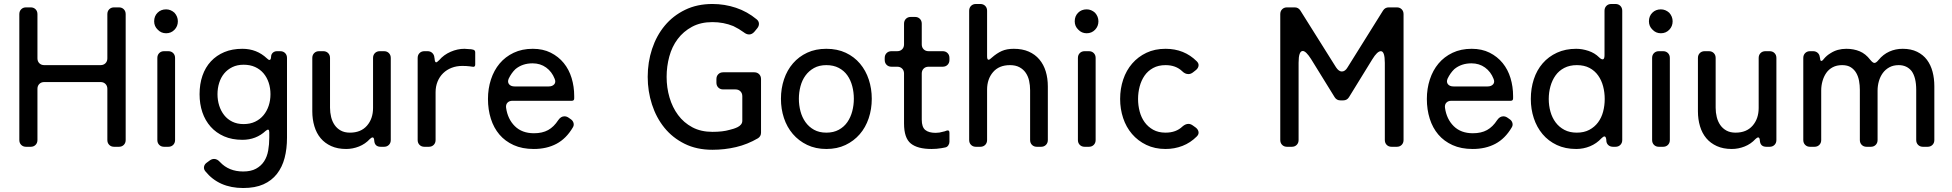

<svg xmlns="http://www.w3.org/2000/svg" viewBox="-20 -737 9799 964"><path d="M77 -34V-666Q77 -681 86.5 -690.5Q96 -700 111 -700H134Q149 -700 158.5 -690.5Q168 -681 168 -666V-444Q168 -429 177.5 -419.5Q187 -410 202 -410H485Q500 -410 509.5 -419.5Q519 -429 519 -444V-666Q519 -681 528.5 -690.5Q538 -700 553 -700H577Q592 -700 601.5 -690.5Q611 -681 611 -666V-34Q611 -19 601.5 -9.5Q592 0 577 0H553Q538 0 528.5 -9.5Q519 -19 519 -34V-291Q519 -306 509.5 -315.5Q500 -325 485 -325H202Q187 -325 177.5 -315.5Q168 -306 168 -291V-34Q168 -19 158.5 -9.5Q149 0 134 0H111Q96 0 86.5 -9.5Q77 -19 77 -34Z M814 -570Q789 -570 772 -588Q754 -605 754 -630Q754 -656 771 -673Q788 -690 814 -690Q837 -690 856 -673Q873 -654 873 -630Q873 -605 856 -587.5Q839 -570 814 -570ZM770 -34V-446Q770 -461 779.5 -470.5Q789 -480 804 -480H825Q840 -480 849.5 -470.5Q859 -461 859 -446V-34Q859 -19 849.5 -9.5Q840 0 825 0H804Q789 0 779.5 -9.5Q770 -19 770 -34Z M1201 207Q1079 207 1011 123Q1002 112 1004.5 99.5Q1007 87 1019 79L1034 68Q1044 61 1055 61Q1071 61 1085 77Q1129 124 1201 124Q1240 124 1265.5 110Q1291 96 1306 73Q1321 50 1326.5 19Q1332 -12 1332 -46V-73Q1332 -95 1314 -80Q1266 -35 1197 -35Q1145 -35 1105 -52.5Q1065 -70 1037.5 -101Q1010 -132 996 -173.5Q982 -215 982 -264Q982 -315 996.5 -357Q1011 -399 1039 -429Q1067 -459 1106.5 -475.5Q1146 -492 1197 -492Q1269 -492 1320 -444Q1328 -436 1333 -436Q1340 -436 1341 -451Q1341 -464 1349.5 -472Q1358 -480 1371 -480H1387Q1402 -480 1411.5 -470.5Q1421 -461 1421 -446V-46Q1421 10 1409 56Q1397 102 1370.5 136Q1344 170 1302.5 188.5Q1261 207 1201 207ZM1203 -114Q1236 -114 1261 -126Q1286 -138 1303 -158.5Q1320 -179 1329 -206Q1338 -233 1338 -264Q1338 -295 1329 -322Q1320 -349 1303 -369Q1286 -389 1261 -400.5Q1236 -412 1203 -412Q1171 -412 1146.5 -400Q1122 -388 1105.5 -368Q1089 -348 1080.5 -321Q1072 -294 1072 -264Q1072 -234 1080.5 -207Q1089 -180 1105.5 -159Q1122 -138 1146.5 -126Q1171 -114 1203 -114Z M1718 11Q1675 11 1643 -3.5Q1611 -18 1590 -43Q1569 -68 1558.5 -103Q1548 -138 1548 -178V-446Q1548 -461 1557.5 -470.5Q1567 -480 1582 -480H1603Q1618 -480 1627.5 -470.5Q1637 -461 1637 -446V-196Q1637 -172 1642.5 -149.5Q1648 -127 1660 -109.5Q1672 -92 1691 -81.5Q1710 -71 1737 -71Q1792 -71 1822.5 -106Q1853 -141 1853 -195V-446Q1853 -461 1862.5 -470.5Q1872 -480 1887 -480H1908Q1923 -480 1932.5 -470.5Q1942 -461 1942 -446V-34Q1942 -19 1932.5 -9.5Q1923 0 1908 0H1892Q1861 0 1859 -31Q1858 -47 1851 -47Q1845 -47 1837 -39Q1814 -14 1782.5 -1.5Q1751 11 1718 11Z M2077 -34V-446Q2077 -461 2086.5 -470.5Q2096 -480 2111 -480H2127Q2141 -480 2150.5 -471Q2160 -462 2161 -448L2162 -443Q2163 -424 2170 -424Q2174 -424 2185 -435Q2208 -462 2242.5 -477Q2277 -492 2312 -492L2340 -490H2344L2354 -488Q2366 -486 2366 -474V-413Q2366 -399 2352 -402L2338 -404Q2330 -405 2320.5 -405.5Q2311 -406 2301 -406Q2272 -406 2247.5 -396.5Q2223 -387 2205 -369.5Q2187 -352 2177 -327.5Q2167 -303 2167 -274V-34Q2167 -19 2157.5 -9.5Q2148 0 2133 0H2111Q2096 0 2086.5 -9.5Q2077 -19 2077 -34Z M2660 11Q2602 11 2559 -8.5Q2516 -28 2487.5 -61.5Q2459 -95 2444.5 -141Q2430 -187 2430 -240Q2430 -292 2445 -338Q2460 -384 2488.5 -418Q2517 -452 2559 -472Q2601 -492 2655 -492Q2706 -492 2745 -472.5Q2784 -453 2810.5 -420.5Q2837 -388 2850 -345Q2863 -302 2863 -255V-243Q2863 -231 2851 -231H2553Q2537 -231 2528 -221.5Q2519 -212 2521 -196Q2529 -139 2565 -103.5Q2601 -68 2661 -68Q2703 -68 2732 -84Q2761 -100 2783 -134Q2796 -153 2814 -153Q2825 -153 2835 -146L2845 -139Q2856 -132 2859.5 -120Q2863 -108 2856 -97Q2823 -41 2774 -15Q2725 11 2660 11ZM2564 -303H2735Q2753 -303 2762.5 -313.5Q2772 -324 2765 -341Q2751 -377 2722 -398Q2693 -419 2654 -419Q2603 -419 2568 -390Q2548 -371 2534 -342Q2527 -325 2536 -314Q2545 -303 2564 -303Z M3557 15Q3478 15 3417.5 -15Q3357 -45 3316 -95.5Q3275 -146 3253.5 -212.5Q3232 -279 3232 -351Q3232 -425 3254 -491.5Q3276 -558 3317.5 -608Q3359 -658 3419.5 -687.5Q3480 -717 3557 -717Q3618 -717 3675 -698Q3732 -679 3779 -640Q3790 -631 3790.5 -618.5Q3791 -606 3782 -595L3768 -578Q3756 -564 3741 -564Q3728 -564 3714 -575Q3691 -592 3662 -606Q3613 -626 3557 -626Q3498 -626 3454.5 -602.5Q3411 -579 3382.5 -541Q3354 -503 3340.5 -453.5Q3327 -404 3327 -351Q3327 -297 3341.5 -247.5Q3356 -198 3384.5 -159.5Q3413 -121 3456 -98Q3499 -75 3557 -75Q3609 -75 3643 -85Q3652 -87 3663 -90.5Q3674 -94 3684 -99Q3694 -104 3700.5 -112Q3707 -120 3707 -131V-254Q3707 -269 3697.5 -278.5Q3688 -288 3673 -288H3611Q3596 -288 3586.5 -297.5Q3577 -307 3577 -322V-340Q3577 -355 3586.5 -364.5Q3596 -374 3611 -374H3767Q3782 -374 3791.5 -364.5Q3801 -355 3801 -340V-71Q3801 -53 3786 -43Q3733 -12 3675.5 1.5Q3618 15 3557 15Z M4129 11Q4075 11 4032.5 -9.5Q3990 -30 3960.5 -64.5Q3931 -99 3916 -144.5Q3901 -190 3901 -241Q3901 -293 3916.5 -339Q3932 -385 3961.5 -419Q3991 -453 4033 -472.5Q4075 -492 4129 -492Q4184 -492 4226.5 -472Q4269 -452 4298 -417.5Q4327 -383 4342 -337.5Q4357 -292 4357 -241Q4357 -189 4341.5 -143Q4326 -97 4296.5 -63Q4267 -29 4225 -9Q4183 11 4129 11ZM4129 -71Q4165 -71 4191.5 -85.5Q4218 -100 4234.5 -124Q4251 -148 4259 -178.5Q4267 -209 4267 -241Q4267 -274 4259 -304.5Q4251 -335 4234.5 -358.5Q4218 -382 4191.5 -396Q4165 -410 4129 -410Q4093 -410 4067 -395.5Q4041 -381 4024 -357.5Q4007 -334 3999 -303.5Q3991 -273 3991 -241Q3991 -209 3999 -178.5Q4007 -148 4024 -124Q4041 -100 4067 -85.5Q4093 -71 4129 -71Z M4657 11Q4587 11 4553 -16.5Q4519 -44 4519 -117V-368Q4519 -383 4509.5 -392.5Q4500 -402 4485 -402H4456Q4441 -402 4431.5 -411.5Q4422 -421 4422 -436V-446Q4422 -461 4431.5 -470.5Q4441 -480 4456 -480H4485Q4500 -480 4509.5 -489.5Q4519 -499 4519 -514V-618Q4519 -633 4528.5 -642.5Q4538 -652 4553 -652H4574Q4589 -652 4598.5 -642.5Q4608 -633 4608 -618V-514Q4608 -499 4617.5 -489.5Q4627 -480 4642 -480H4713Q4728 -480 4737.5 -470.5Q4747 -461 4747 -446V-436Q4747 -421 4737.5 -411.5Q4728 -402 4713 -402H4642Q4627 -402 4617.5 -392.5Q4608 -383 4608 -368V-136Q4608 -99 4625.5 -84.5Q4643 -70 4678 -70Q4697 -70 4716 -76Q4723 -77 4732 -81Q4747 -86 4747 -70V-25Q4747 -16 4741.5 -7.5Q4736 1 4727 3Q4722 4 4717 5Q4712 6 4706 7Q4683 11 4657 11Z M4846 -34V-683Q4846 -698 4855.5 -707.5Q4865 -717 4880 -717H4902Q4917 -717 4926.5 -707.5Q4936 -698 4936 -683V-455Q4936 -437 4943 -437Q4949 -437 4959 -447Q4985 -470 5010 -481Q5035 -492 5070 -492Q5113 -492 5145 -478Q5177 -464 5198.5 -438.5Q5220 -413 5230.5 -378.5Q5241 -344 5241 -303V-34Q5241 -19 5231.5 -9.5Q5222 0 5207 0H5186Q5171 0 5161.5 -9.5Q5152 -19 5152 -34V-284Q5152 -309 5147 -331.5Q5142 -354 5130 -371.5Q5118 -389 5098.5 -399.5Q5079 -410 5051 -410Q4996 -410 4966 -375Q4936 -340 4936 -287V-34Q4936 -19 4926.5 -9.5Q4917 0 4902 0H4880Q4865 0 4855.5 -9.5Q4846 -19 4846 -34Z M5436 -570Q5411 -570 5394 -588Q5376 -605 5376 -630Q5376 -656 5393 -673Q5410 -690 5436 -690Q5459 -690 5478 -673Q5495 -654 5495 -630Q5495 -605 5478 -587.5Q5461 -570 5436 -570ZM5392 -34V-446Q5392 -461 5401.5 -470.5Q5411 -480 5426 -480H5447Q5462 -480 5471.5 -470.5Q5481 -461 5481 -446V-34Q5481 -19 5471.5 -9.5Q5462 0 5447 0H5426Q5411 0 5401.5 -9.5Q5392 -19 5392 -34Z M5832 11Q5778 11 5735.5 -9.5Q5693 -30 5663.5 -64.5Q5634 -99 5619 -144.5Q5604 -190 5604 -240Q5604 -292 5619.5 -338Q5635 -384 5664.5 -418Q5694 -452 5736 -472Q5778 -492 5832 -492Q5926 -492 5989 -429Q6000 -418 5997.5 -405.5Q5995 -393 5983 -384L5969 -373Q5958 -365 5947 -365Q5930 -365 5916 -379Q5884 -410 5832 -410Q5796 -410 5769.5 -395.5Q5743 -381 5726.5 -357Q5710 -333 5702 -302.5Q5694 -272 5694 -240Q5694 -208 5702 -177.5Q5710 -147 5727 -123.5Q5744 -100 5770 -85.5Q5796 -71 5832 -71Q5885 -71 5917 -102Q5932 -115 5947 -115Q5958 -115 5969 -107L5983 -97Q5995 -88 5997.5 -75.5Q6000 -63 5989 -52Q5957 -20 5917 -4.5Q5877 11 5832 11Z M6408 -34V-666Q6408 -681 6417.5 -690.5Q6427 -700 6442 -700H6480Q6499 -700 6509 -684L6688 -399Q6702 -378 6717 -378Q6734 -378 6746 -399L6924 -684Q6934 -700 6953 -700H6993Q7008 -700 7017.5 -690.5Q7027 -681 7027 -666V-34Q7027 -19 7017.5 -9.5Q7008 0 6993 0H6967Q6952 0 6942.5 -9.5Q6933 -19 6933 -34V-421Q6933 -480 6913 -480Q6895 -480 6870 -439L6753 -249Q6743 -233 6724 -233H6710Q6691 -233 6681 -249L6563 -440Q6537 -481 6521 -481Q6500 -481 6500 -422V-34Q6500 -19 6490.5 -9.5Q6481 0 6466 0H6442Q6427 0 6417.5 -9.5Q6408 -19 6408 -34Z M7374 11Q7316 11 7273 -8.5Q7230 -28 7201.5 -61.5Q7173 -95 7158.5 -141Q7144 -187 7144 -240Q7144 -292 7159 -338Q7174 -384 7202.5 -418Q7231 -452 7273 -472Q7315 -492 7369 -492Q7420 -492 7459 -472.5Q7498 -453 7524.5 -420.5Q7551 -388 7564 -345Q7577 -302 7577 -255V-243Q7577 -231 7565 -231H7267Q7251 -231 7242 -221.5Q7233 -212 7235 -196Q7243 -139 7279 -103.5Q7315 -68 7375 -68Q7417 -68 7446 -84Q7475 -100 7497 -134Q7510 -153 7528 -153Q7539 -153 7549 -146L7559 -139Q7570 -132 7573.5 -120Q7577 -108 7570 -97Q7537 -41 7488 -15Q7439 11 7374 11ZM7278 -303H7449Q7467 -303 7476.5 -313.5Q7486 -324 7479 -341Q7465 -377 7436 -398Q7407 -419 7368 -419Q7317 -419 7282 -390Q7262 -371 7248 -342Q7241 -325 7250 -314Q7259 -303 7278 -303Z M7894 11Q7839 11 7796.5 -9Q7754 -29 7725 -63.5Q7696 -98 7681 -143.5Q7666 -189 7666 -240Q7666 -293 7681 -339Q7696 -385 7725.5 -419Q7755 -453 7797.5 -472.5Q7840 -492 7894 -492Q7924 -492 7955.5 -481.5Q7987 -471 8009 -449Q8019 -439 8027 -439Q8036 -439 8036 -460V-683Q8036 -698 8045.5 -707.5Q8055 -717 8070 -717H8091Q8106 -717 8115.5 -707.5Q8125 -698 8125 -683V-34Q8125 -19 8115.5 -9.5Q8106 0 8091 0H8079Q8064 0 8054.5 -9Q8045 -18 8045 -33V-35Q8043 -52 8036 -52Q8030 -52 8021 -43Q7996 -16 7963 -2.5Q7930 11 7894 11ZM7897 -71Q7933 -71 7959.5 -85Q7986 -99 8003.5 -122.5Q8021 -146 8029 -176.5Q8037 -207 8037 -240Q8037 -273 8029 -303.5Q8021 -334 8004 -358Q7987 -382 7960.5 -396Q7934 -410 7897 -410Q7861 -410 7834 -396Q7807 -382 7790 -358Q7773 -334 7764.5 -303.5Q7756 -273 7756 -240Q7756 -207 7764.5 -176.5Q7773 -146 7790.5 -122.5Q7808 -99 7834.5 -85Q7861 -71 7897 -71Z M8319 -570Q8294 -570 8277 -588Q8259 -605 8259 -630Q8259 -656 8276 -673Q8293 -690 8319 -690Q8342 -690 8361 -673Q8378 -654 8378 -630Q8378 -605 8361 -587.5Q8344 -570 8319 -570ZM8275 -34V-446Q8275 -461 8284.5 -470.5Q8294 -480 8309 -480H8330Q8345 -480 8354.5 -470.5Q8364 -461 8364 -446V-34Q8364 -19 8354.5 -9.5Q8345 0 8330 0H8309Q8294 0 8284.5 -9.5Q8275 -19 8275 -34Z M8675 11Q8632 11 8600 -3.5Q8568 -18 8547 -43Q8526 -68 8515.5 -103Q8505 -138 8505 -178V-446Q8505 -461 8514.5 -470.5Q8524 -480 8539 -480H8560Q8575 -480 8584.5 -470.5Q8594 -461 8594 -446V-196Q8594 -172 8599.5 -149.5Q8605 -127 8617 -109.5Q8629 -92 8648 -81.5Q8667 -71 8694 -71Q8749 -71 8779.5 -106Q8810 -141 8810 -195V-446Q8810 -461 8819.5 -470.5Q8829 -480 8844 -480H8865Q8880 -480 8889.5 -470.5Q8899 -461 8899 -446V-34Q8899 -19 8889.5 -9.5Q8880 0 8865 0H8849Q8818 0 8816 -31Q8815 -47 8808 -47Q8802 -47 8794 -39Q8771 -14 8739.5 -1.5Q8708 11 8675 11Z M9034 -34V-446Q9034 -461 9043.5 -470.5Q9053 -480 9068 -480H9083Q9097 -480 9106.5 -471.5Q9116 -463 9117 -449L9118 -447Q9119 -431 9124 -431Q9130 -431 9137 -441Q9152 -459 9171 -470Q9205 -492 9250 -492Q9287 -492 9317 -479.5Q9347 -467 9370 -437Q9383 -421 9391 -421Q9400 -421 9412 -436Q9435 -464 9466 -478Q9497 -492 9533 -492Q9575 -492 9605.5 -477Q9636 -462 9655 -436.5Q9674 -411 9683 -377Q9692 -343 9692 -304V-34Q9692 -19 9682.5 -9.5Q9673 0 9658 0H9635Q9620 0 9610.5 -9.5Q9601 -19 9601 -34V-286Q9601 -348 9578 -380Q9554 -410 9513 -410Q9486 -410 9466 -399Q9446 -388 9433 -370Q9420 -352 9413.5 -329Q9407 -306 9407 -282V-34Q9407 -19 9397.5 -9.5Q9388 0 9373 0H9352Q9337 0 9327.5 -9.5Q9318 -19 9318 -34V-286Q9318 -309 9314 -331Q9310 -353 9300 -370.5Q9290 -388 9273 -399Q9256 -410 9229 -410Q9202 -410 9182 -399.5Q9162 -389 9149.5 -371Q9137 -353 9130.5 -330Q9124 -307 9124 -283V-34Q9124 -19 9114.5 -9.5Q9105 0 9090 0H9068Q9053 0 9043.5 -9.5Q9034 -19 9034 -34Z"/></svg>

Font: Higure Gothic Medium
Style: Regular
Weight: 500
Designer: Yoshimichi Ohira
Foundry: Positype
Version: Version 1.000